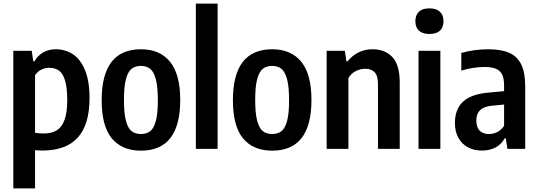

<svg xmlns="http://www.w3.org/2000/svg" viewBox="-20 -828 2992 1068"><path d="M54 -545.5H156.5L165 -487H171.5Q188.5 -517.5 219 -535.8Q249.5 -554 290.5 -554Q343 -554 385.2 -526.5Q427.5 -499 452.8 -438Q478 -377 478 -282Q478 -135.5 412.8 -63Q347.5 9.5 214 9.5Q200 9.5 175 7.5V220H54ZM354 -271Q354 -341.5 341.5 -381.2Q329 -421 307 -436Q285 -451 253 -451Q230 -451 208.8 -440Q187.5 -429 175 -409.5V-89.5Q196.5 -85.5 223.5 -85.5Q267.5 -85.5 296 -103.2Q324.5 -121 339.2 -161.8Q354 -202.5 354 -271Z M545.5 -270.5Q545.5 -554 764 -554Q869 -554 925.8 -484.5Q982.5 -415 982.5 -271.5Q982.5 10 764 10Q658.5 10 602 -58.2Q545.5 -126.5 545.5 -270.5ZM858 -269.5Q858 -344.5 847 -386.5Q836 -428.5 815.5 -445Q795 -461.5 764 -461.5Q732.5 -461.5 712 -445.2Q691.5 -429 680.5 -387.5Q669.5 -346 669.5 -272.5Q669.5 -198 680.5 -156.5Q691.5 -115 711.8 -98.8Q732 -82.5 764 -82.5Q795.5 -82.5 815.8 -98.5Q836 -114.5 847 -155.5Q858 -196.5 858 -269.5Z M1069.5 0V-808H1190.5V0Z M1275.5 -270.5Q1275.5 -554 1494 -554Q1599 -554 1655.8 -484.5Q1712.5 -415 1712.5 -271.5Q1712.5 10 1494 10Q1388.5 10 1332 -58.2Q1275.5 -126.5 1275.5 -270.5ZM1588 -269.5Q1588 -344.5 1577 -386.5Q1566 -428.5 1545.5 -445Q1525 -461.5 1494 -461.5Q1462.5 -461.5 1442 -445.2Q1421.5 -429 1410.5 -387.5Q1399.5 -346 1399.5 -272.5Q1399.5 -198 1410.5 -156.5Q1421.5 -115 1441.8 -98.8Q1462 -82.5 1494 -82.5Q1525.5 -82.5 1545.8 -98.5Q1566 -114.5 1577 -155.5Q1588 -196.5 1588 -269.5Z M1797 -545.5H1898L1907 -487H1913.5Q1939.5 -519.5 1974.8 -536.8Q2010 -554 2052.5 -554Q2122 -554 2162.8 -510.2Q2203.5 -466.5 2203.5 -369.5V0H2082.5V-360.5Q2082.5 -406.5 2064 -426Q2045.5 -445.5 2011.5 -445.5Q1985.5 -445.5 1959.5 -432.8Q1933.5 -420 1918 -394V0H1797Z M2308 0V-545.5H2429.5V0ZM2290.5 -710Q2290.5 -744 2310.2 -762.8Q2330 -781.5 2368.5 -781.5Q2407 -781.5 2427 -762.5Q2447 -743.5 2447 -710Q2447 -676 2427.2 -657.5Q2407.5 -639 2368.5 -639Q2330 -639 2310.2 -657.5Q2290.5 -676 2290.5 -710Z M2901.5 -347.5V0H2802.5L2793.5 -58.5H2787.5Q2767.5 -23.5 2735 -7Q2702.5 9.5 2660.5 9.5Q2616 9.5 2582 -9Q2548 -27.5 2529.2 -62.2Q2510.5 -97 2510.5 -144Q2510.5 -221.5 2557 -263.8Q2603.5 -306 2704 -313.5L2784 -321V-353Q2784 -392 2772.8 -414.2Q2761.5 -436.5 2737.5 -446Q2713.5 -455.5 2673.5 -455.5Q2644.5 -455.5 2611 -450.2Q2577.5 -445 2546 -435V-533.5Q2578 -543 2618.5 -548.5Q2659 -554 2695.5 -554Q2767.5 -554 2812.5 -534.2Q2857.5 -514.5 2879.5 -469.2Q2901.5 -424 2901.5 -347.5ZM2784 -128V-246.5L2716.5 -240Q2629.5 -232.5 2629.5 -158Q2629.5 -120 2648 -101.2Q2666.5 -82.5 2700.5 -82.5Q2723.5 -82.5 2745.2 -93Q2767 -103.5 2784 -128Z"/></svg>

Font: Encode Sans Condensed SemiBold
Style: Regular
Weight: 600
Width: 3
Designer: Multiple Designers
Foundry: Impallari Type
Version: Version 2.000